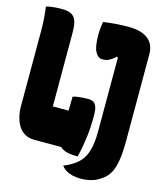

<svg xmlns="http://www.w3.org/2000/svg" viewBox="-124 -798 848 1021"><g transform="rotate(15 300.0 -287.0)"><path d="M125 0Q98 0 76.5 -11.5Q55 -23 41 -44Q27 -65 19.5 -93.5Q12 -122 12 -156Q12 -186 12 -221Q12 -256 12 -293.5Q12 -331 12 -369Q12 -407 12 -443.5Q12 -480 12 -512Q12 -544 12 -570Q12 -608 9.5 -640Q7 -672 3 -700Q16 -704 29 -706Q42 -708 57 -709Q72 -710 88 -710Q120 -710 139 -701Q158 -692 167 -669.5Q176 -647 176 -603Q176 -578 176 -545.5Q176 -513 176 -477Q176 -441 176 -403Q176 -365 176 -328Q176 -291 176 -257.5Q176 -224 176 -197H282Q307 -197 323 -178.5Q339 -160 347.5 -130.5Q356 -101 357.5 -66.5Q359 -32 354 0ZM264 -274Q275 -278 288.5 -280Q302 -282 317 -283Q332 -284 347 -284Q365 -284 376.5 -277.5Q388 -271 394 -254.5Q400 -238 400 -207Q400 -171 398 -138.5Q396 -106 392 -77Q388 -48 383 -22Q378 4 372 26Q330 26 305.5 18Q281 10 271 -6Q261 -22 261 -48Q261 -76 261.5 -110.5Q262 -145 262.5 -186.5Q263 -228 264 -274ZM311 93Q358 74 387.5 47.5Q417 21 430 -22.5Q443 -66 443 -135Q443 -173 443 -217Q443 -261 443 -307.5Q443 -354 443 -400.5Q443 -447 443 -489.5Q443 -532 443 -568L464 -524L422 -551L449 -553Q438 -541 427 -532Q416 -523 406 -517Q396 -511 386 -509Q376 -507 365 -507Q341 -507 326 -535Q311 -563 311 -627Q311 -647 313 -666Q315 -685 318 -700Q334 -702 351.5 -704Q369 -706 386.5 -707.5Q404 -709 422 -709.5Q440 -710 457 -710Q504 -710 535.5 -697Q567 -684 583.5 -659.5Q600 -635 600 -597Q600 -567 600 -525Q600 -483 600 -433Q600 -383 600 -329.5Q600 -276 600 -223.5Q600 -171 600 -123Q600 -60 593.5 -17.5Q587 25 574 51.5Q561 78 539 95Q511 118 480.5 127Q450 136 418 136Q394 136 373 131Q352 126 336.5 116.5Q321 107 311 93Z"/></g></svg>

Font: Recursive Monospace Casual Black
Style: Regular
Weight: 900
Version: Version 1.047